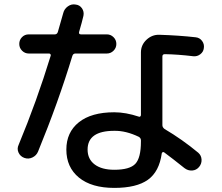

<svg xmlns="http://www.w3.org/2000/svg" viewBox="-20 -831 1040 900"><path d="M640.6 -168V-172.9Q640.6 -183.6 630.9 -189.5Q570.3 -218.8 515.6 -217.8Q390.6 -217.8 390.6 -129.9Q390.6 -85 423.8 -60.1Q457 -35.2 515.6 -35.2Q587.9 -35.2 614.3 -63Q640.6 -90.8 640.6 -168ZM897.5 -656.2Q916 -654.3 927.2 -639.2Q938.5 -624 935.5 -605.5Q933.6 -587.9 918.9 -576.7Q904.3 -565.4 885.7 -567.4Q812.5 -576.2 752.9 -577.1Q741.2 -577.1 741.2 -566.4V-244.1Q741.2 -234.4 751 -226.6Q834 -177.7 909.2 -115.2Q923.8 -102.5 924.8 -83Q925.8 -63.5 913.1 -48.3Q900.4 -33.2 880.9 -31.7Q861.3 -30.3 844.7 -43Q790 -86.9 749 -117.2Q746.1 -119.1 742.7 -117.7Q739.3 -116.2 738.3 -112.3Q726.6 -26.4 673.3 11.7Q620.1 49.8 515.6 49.8Q409.2 49.8 350.1 1.5Q291 -46.9 291 -129.9Q291 -210.9 349.6 -257.8Q408.2 -304.7 515.6 -304.7Q569.3 -304.7 630.9 -284.2Q634.8 -282.2 637.7 -285.2Q640.6 -288.1 640.6 -292V-585Q640.6 -620.1 666.5 -644.5Q692.4 -668.9 726.6 -668Q820.3 -665 897.5 -656.2ZM67.4 -152.3Q152.3 -356.4 217.8 -570.3Q218.8 -574.2 216.3 -577.1Q213.9 -580.1 210 -580.1H115.2Q96.7 -580.1 83.5 -593.3Q70.3 -606.4 70.3 -625Q70.3 -643.6 83 -656.7Q95.7 -669.9 115.2 -669.9H237.3Q247.1 -669.9 251 -680.7Q254.9 -695.3 263.7 -725.1Q272.5 -754.9 276.4 -769.5Q281.2 -789.1 298.3 -801.3Q315.4 -813.5 335 -809.6Q353.5 -807.6 364.3 -792Q375 -776.4 371.1 -756.8Q365.2 -730.5 350.6 -680.7Q348.6 -669.9 359.4 -669.9H480.5Q499 -669.9 512.2 -656.7Q525.4 -643.6 525.4 -625Q525.4 -606.4 512.2 -593.3Q499 -580.1 480.5 -580.1H333Q323.2 -580.1 319.3 -569.3Q252.9 -350.6 158.2 -120.1Q150.4 -101.6 131.8 -92.8Q113.3 -84 94.2 -90.8Q75.2 -97.7 66.9 -115.7Q58.6 -133.8 67.4 -152.3Z"/></svg>

Font: Rounded-X Mgen+ 1mn medium
Style: Regular
Weight: 500
Designer: [Source Han Sans]
Ryoko NISHIZUKA  (kana & ideographs); Paul D. Hunt (Latin, Greek & Cyrillic); Wenlong ZHANG  (bopomofo
Version: Version 1.059.20150602